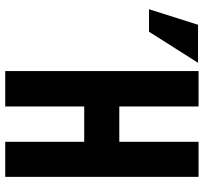

<svg xmlns="http://www.w3.org/2000/svg" viewBox="-42 -720 762 717"><g transform="rotate(90 338.5 -361.0)"><path d="M245 -722H377V-426H509V-722H640V0H509V-295H377V0H245ZM72 -720H214L98 -537H14Z"/></g></svg>

Font: PostBus
Style: Regular
Weight: 400
Designer: Peter Wiegel
Version: Version 1.001